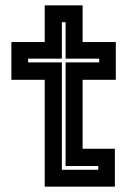

<svg xmlns="http://www.w3.org/2000/svg" viewBox="-20 -697 508 717"><path d="M147 0V-399H22.5V-540H147V-677H288.5V-540H412.5V-399H288.5V-141.5H409V0ZM211 -63H347V-77H225V-464H350.5V-478H225V-614H211V-478H85V-464H211Z"/></svg>

Font: Tourney Thin
Style: Regular
Weight: 100
Designer: Tyler Finck
Foundry: Etcetera Type Co
Version: Version 1.015